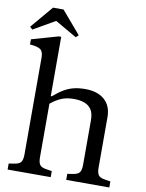

<svg xmlns="http://www.w3.org/2000/svg" viewBox="-101 -1027 833 1097"><g transform="rotate(10 315.0 -478.0)"><path d="M21 0V-35L47 -39Q80 -43 90.5 -56.5Q101 -70 101 -101V-664Q101 -699 83.5 -711Q66 -723 23 -726V-756L177 -800H191V-456H197Q228 -483 255 -499Q282 -515 311.5 -522.5Q341 -530 379 -530Q450 -530 490.5 -494.5Q531 -459 531 -394V-101Q531 -70 541.5 -56.5Q552 -43 586 -39L611 -35V0H361V-35L387 -39Q420 -43 430.5 -56.5Q441 -70 441 -101V-359Q441 -399 427 -421Q413 -443 387 -453Q361 -463 324 -463Q284 -463 253.5 -450.5Q223 -438 191 -412V-101Q191 -70 201.5 -56.5Q212 -43 246 -39L271 -35V0ZM21 -812 6 -826 116 -956H177L288 -826L273 -812L148 -884H146Z"/></g></svg>

Font: Hedvig Letters Serif 18pt
Style: Regular
Weight: 400
Designer: Alexander Örn & Tor Weibull
Foundry: Kanon Foundry
Version: Version 1.000